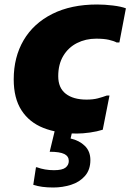

<svg xmlns="http://www.w3.org/2000/svg" viewBox="-20 -583 580 854"><path d="M41 -230Q41 -329 85 -404Q129 -479 212.5 -521Q296 -563 412 -563Q446 -563 482.5 -558.5Q519 -554 540 -546L511 -394H499Q486 -401 464 -406Q442 -411 408 -411Q361 -411 322.5 -391.5Q284 -372 261.5 -334.5Q239 -297 239 -244Q239 -192 272.5 -166Q306 -140 365 -140Q394 -140 415 -145.5Q436 -151 455 -158H467L437 -6Q412 2 380 6.5Q348 11 323 11Q236 11 173 -14Q110 -39 75.5 -92.5Q41 -146 41 -230ZM144 161Q179 174 220 174Q257 174 271.5 162.5Q286 151 286 133Q286 112 266 102Q246 92 201 92L229 -24H307L294 33Q333 42 357.5 66Q382 90 382 129Q382 172 358 199.5Q334 227 296 239Q258 251 217 251Q190 251 168 248Q146 245 128 239L140 161Z"/></svg>

Font: Kufam ExtraBold
Style: Italic
Weight: 800
Italic angle: -11°
Designer: Artur Schmal
Foundry: Original Type
Version: Version 1.301; ttfautohint (v1.8.3)